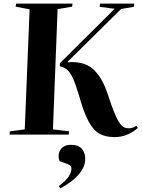

<svg xmlns="http://www.w3.org/2000/svg" viewBox="-20 -750 791 1070"><path d="M618 14Q568 14 534 -5Q500 -24 473 -74.5Q446 -125 420 -219Q402 -279 387 -312.5Q372 -346 354.5 -361Q337 -376 313 -381L314 -398L619 -701L535 -712L538 -730H728L726 -712L655 -700L357 -406V-403Q447 -410 497.5 -366Q548 -322 580 -227Q601 -161 617 -122.5Q633 -84 646 -65Q659 -46 671.5 -40.5Q684 -35 699 -35Q719 -35 740 -49L748 -37Q725 -16 692 -1Q659 14 618 14ZM33 0 35 -18 118 -29 145 -698 67 -713 70 -730H384L382 -713L301 -699L275 -29L365 -18L363 0ZM316 300 308 287Q350 255 364 232Q378 209 378 189Q378 181 373.5 175Q369 169 355 164L312 148Q304 127 308 106Q312 85 329 71Q346 57 377 57Q416 57 435.5 78.5Q455 100 455 135Q455 180 419 222Q383 264 316 300Z"/></svg>

Font: Literata 72pt
Style: Bold Italic
Weight: 700
Italic angle: -2°
Designer: Latin by Veronika Burian and Jose Scaglione. Greek by Irene Vlachou. Cyrillic by Vera Evstafieva
Foundry: TypeTogether
Version: Version 3.002